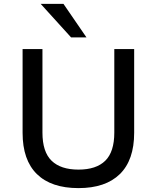

<svg xmlns="http://www.w3.org/2000/svg" viewBox="-20 -957 806 986"><path d="M383 9Q243 9 169.5 -63Q96 -135 96 -275V-705H198V-276Q198 -177 245 -131.5Q292 -86 383 -86Q474 -86 520.5 -131.5Q567 -177 567 -276V-705H669V-275Q669 -135 595.5 -63Q522 9 383 9ZM345 -765 189 -937H306L424 -765Z"/></svg>

Font: Nunito Sans 7pt Medium
Style: Regular
Weight: 500
Designer: Vernon Adams
Foundry: Vernon Adams
Version: Version 3.101;gftools[0.9.27]